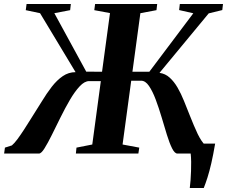

<svg xmlns="http://www.w3.org/2000/svg" viewBox="-46 -763 1128 954"><path d="M897 171Q899 154.5 900.8 132.5Q902.5 110.5 903.2 87Q904 63.5 903.8 41Q903.5 18.5 901.5 0L866 -49.5H1023Q1013.5 6.5 1004 47.8Q994.5 89 985 118.8Q975.5 148.5 966.5 171ZM-25.5 0 -21.5 -29.5 13 -40.5Q25.5 -51 40.5 -71.2Q55.5 -91.5 72.8 -118Q90 -144.5 108 -173.5Q135.5 -216 160.5 -257.2Q185.5 -298.5 211.2 -331.8Q237 -365 266 -384.8Q295 -404.5 329.5 -404.5L153 -697.5L82 -712.5L86 -743H306L302.5 -712.5L224 -697.5L382.5 -407L461 -406.5L500.5 -698L422.5 -712.5L426.5 -743H735L731.5 -712.5L651.5 -697.5L612 -406.5H696L914.5 -697L844 -713L847.5 -743H1062L1058.5 -713L991 -696.5L746.5 -401Q775.5 -397 797.2 -377.2Q819 -357.5 836.2 -327.8Q853.5 -298 868 -262Q882.5 -226 897 -189.5Q907 -164.5 916.8 -141Q926.5 -117.5 936.2 -97.5Q946 -77.5 955.8 -63Q965.5 -48.5 975 -41L1014 -30L1011 0H835.5Q822 0 809 -26Q796 -52 783.2 -93.5Q770.5 -135 756.8 -181.2Q743 -227.5 727.5 -268.8Q712 -310 694.2 -336Q676.5 -362 655 -362H606L563 -45L646 -29.5L641.5 0H331L334 -29.5L412.5 -45L455 -360H397Q374 -360 349.8 -334Q325.5 -308 301.5 -267Q277.5 -226 254.8 -180Q232 -134 211.8 -93Q191.5 -52 175.2 -26Q159 0 147.5 0Z"/></svg>

Font: Merriweather 96pt
Style: Bold Italic
Weight: 700
Italic angle: -7.8°
Version: Version 2.101